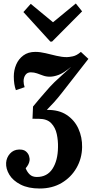

<svg xmlns="http://www.w3.org/2000/svg" viewBox="-20 -808 526 1099"><path d="M207 271Q142 271 98 248.5Q54 226 33.5 192Q13 158 15 124Q17 94 37 71.5Q57 49 88 48Q114 47 127.5 58Q141 69 146 84Q151 99 149 112Q146 133 127 155Q135 176 150 190.5Q165 205 191 205Q250 205 280.5 158Q311 111 312 35Q313 -3 305 -40.5Q297 -78 273 -103Q249 -128 202 -128Q187 -128 182 -128Q177 -128 174.5 -128.5Q172 -129 166 -128L169 -198Q186 -219 203 -239Q220 -259 235 -276Q268 -315 292 -338Q316 -361 337.5 -380Q359 -399 385 -423H384Q344 -390 316 -379.5Q288 -369 265 -369Q244 -369 226.5 -375.5Q209 -382 192 -388Q175 -394 156 -394Q136 -394 125.5 -379Q115 -364 115 -343Q115 -326 121 -309L71 -292Q65 -308 62 -327.5Q59 -347 59 -370Q59 -406 72.5 -438Q86 -470 113.5 -490.5Q141 -511 182 -511Q210 -511 241 -503.5Q272 -496 303.5 -488.5Q335 -481 363 -481Q374 -481 396.5 -485.5Q419 -490 443 -511L486 -471L337 -280Q313 -249 290.5 -224Q268 -199 248 -179Q317 -180 362 -150Q407 -120 429 -71Q451 -22 450 34Q449 99 418 153Q387 207 333 239Q279 271 207 271ZM268 -570 114 -739 156 -786 283 -681H284L414 -788L450 -743L278 -570Z"/></svg>

Font: Lora Italic
Style: Italic
Weight: 400
Italic angle: -3°
Designer: Olga Karpushina, Alexei Vanyashin (Cyrillic)
Foundry: Cyreal
Version: Version 2.210; ttfautohint (v1.8.1.43-b0c9)